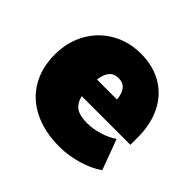

<svg xmlns="http://www.w3.org/2000/svg" viewBox="-132 -649 800 800"><g transform="rotate(45 268.5 -248.5)"><path d="M513 -206H226Q235 -171 257 -156.5Q279 -142 321 -142Q355 -142 391.5 -153Q428 -164 455 -183L505 -48Q467 -22 414.5 -6.5Q362 9 310 9Q222 9 157.5 -22.5Q93 -54 58.5 -112.5Q24 -171 24 -249Q24 -323 56.5 -381.5Q89 -440 146.5 -473Q204 -506 276 -506Q348 -506 401.5 -474.5Q455 -443 484 -385Q513 -327 513 -249ZM222 -300H340Q334 -368 282 -368Q256 -368 241.5 -351.5Q227 -335 222 -300Z"/></g></svg>

Font: Nunito Sans Heavy
Style: Regular
Weight: 400
Designer: Vernon Adams
Foundry: Vernon Adams
Version: Version 2.500